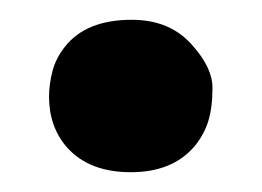

<svg xmlns="http://www.w3.org/2000/svg" viewBox="-20 -442 266 195"><path d="M29.8 -343.8Q29.8 -356 33.2 -369.4Q36.6 -382.8 45.9 -394.5Q67.4 -421.9 113.8 -421.9Q153.3 -421.9 175.8 -395.5Q195.8 -373 195.8 -352.8Q195.8 -332.5 191.4 -318.6Q187 -304.7 177.2 -293Q154.8 -267.1 112.8 -267.1Q70.8 -267.1 48.3 -292Q29.8 -313 29.8 -343.8Z"/></svg>

Font: Smokum
Style: Regular
Weight: 400
Designer: Astigmatic (AOETI)
Foundry: Astigmatic (AOETI)
Version: Version 1.001